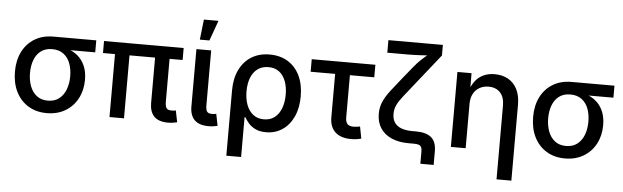

<svg xmlns="http://www.w3.org/2000/svg" viewBox="-55 -970 4490 1384"><g transform="rotate(5 2189.5 -277.5)"><path d="M299.3 11.2Q222.7 11.2 165.5 -23.7Q108.4 -58.6 76.9 -121.3Q45.4 -184.1 45.4 -267.6Q45.4 -350.6 76.9 -412.4Q108.4 -474.1 165.5 -508.3Q222.7 -542.5 299.3 -542.5H609.9V-455.6H375.5L299.3 -451.7Q250.5 -451.7 218.3 -427.5Q186 -403.3 170.2 -361.6Q154.3 -319.8 154.3 -267.6Q154.3 -215.3 170.2 -172.6Q186 -129.9 218.3 -104.5Q250.5 -79.1 299.3 -79.1Q348.6 -79.1 381.1 -104.7Q413.6 -130.4 429.4 -173.1Q445.3 -215.8 445.3 -267.6Q445.3 -319.8 429.4 -361.6Q413.6 -403.3 381.1 -427.5Q348.6 -451.7 299.3 -451.7V-480.5Q355.5 -480.5 402.1 -466.3Q448.7 -452.1 482.7 -423.6Q516.6 -395 535.2 -352.1Q553.7 -309.1 553.7 -251.5Q553.7 -176.3 522.2 -116.7Q490.7 -57.1 433.3 -22.9Q376 11.2 299.3 11.2Z M1177.2 3.4Q1107.9 3.4 1075.4 -30.3Q1043 -64 1043 -127.4V-514.2H1147.9V-147Q1147.9 -113.8 1157.2 -99.9Q1166.5 -85.9 1192.9 -85.9Q1205.1 -85.9 1212.2 -86.7Q1219.2 -87.4 1225.1 -89.4L1242.2 -4.9Q1231.4 -2.4 1214.6 0.5Q1197.8 3.4 1177.2 3.4ZM752.9 0V-514.2H857.9V0ZM666 -455.6V-542.5H1242.2V-455.6Z M1471.2 3.4Q1401.4 3.4 1367.9 -30Q1334.5 -63.5 1334.5 -127.4V-542.5H1441.4V-147.5Q1441.4 -114.3 1450.4 -100.6Q1459.5 -86.9 1485.8 -86.9Q1498 -86.9 1504.9 -87.6Q1511.7 -88.4 1517.6 -90.3L1534.7 -4.9Q1523.4 -2 1506.6 0.7Q1489.7 3.4 1471.2 3.4ZM1353 -612.8 1369.6 -759.3H1475.1L1422.4 -612.8Z M1616.2 204.1V-268.1Q1616.2 -354 1646.7 -417.2Q1677.2 -480.5 1732.9 -515.1Q1788.6 -549.8 1864.7 -549.8Q1939.9 -549.8 1995.8 -515.9Q2051.8 -481.9 2082.5 -418.9Q2113.3 -356 2113.3 -269Q2113.3 -184.1 2084.2 -121.1Q2055.2 -58.1 2003.9 -23.7Q1952.6 10.7 1886.2 10.7Q1838.4 10.7 1807.1 -5.4Q1775.9 -21.5 1757.3 -43.7Q1738.8 -65.9 1728.5 -84.5H1723.1V204.1ZM1862.3 -80.6Q1909.2 -80.6 1940.7 -105.5Q1972.2 -130.4 1988.3 -173.3Q2004.4 -216.3 2004.4 -271.5Q2004.4 -325.2 1988.8 -367.4Q1973.1 -409.7 1942.1 -434.1Q1911.1 -458.5 1863.8 -458.5Q1818.4 -458.5 1786.1 -435.3Q1753.9 -412.1 1737.3 -370.1Q1720.7 -328.1 1720.7 -271.5Q1720.7 -215.3 1737.3 -172.1Q1753.9 -128.9 1785.6 -104.7Q1817.4 -80.6 1862.3 -80.6Z M2501 6.3Q2426.3 6.3 2386.2 -31Q2346.2 -68.4 2346.2 -137.2V-451.7H2168.9V-542.5H2629.4V-451.7H2453.1V-146.5Q2453.1 -113.8 2466.6 -98.9Q2480 -84 2511.7 -84Q2521 -84 2534.4 -85.7Q2547.9 -87.4 2558.1 -89.4L2574.7 -3.4Q2558.6 1.5 2539.3 3.9Q2520 6.3 2501 6.3Z M3014.6 140.1V49.8Q3014.6 30.8 3009 19.8Q3003.4 8.8 2990.5 4.4Q2977.5 0 2955.1 0H2917Q2845.2 0 2793 -23.2Q2740.7 -46.4 2712.6 -89.6Q2684.6 -132.8 2684.6 -193.4Q2684.6 -241.2 2702.4 -281.2Q2720.2 -321.3 2754.6 -365.7Q2789.1 -410.2 2837.4 -470.2L2902.8 -550.3Q2927.2 -580.6 2951.9 -604Q2976.6 -627.4 2998.5 -645.5Q3020.5 -663.6 3037.6 -676.8L3032.2 -646Q3014.6 -644 2992.7 -642.3Q2970.7 -640.6 2947 -639.4Q2923.3 -638.2 2900.6 -637.5Q2877.9 -636.7 2858.4 -636.7H2707.5V-727.5H3101.6V-650.9L2926.3 -430.7Q2879.9 -372.1 2849.6 -334.2Q2819.3 -296.4 2804.9 -266.6Q2790.5 -236.8 2790.5 -202.1Q2790.5 -162.1 2808.3 -137.2Q2826.2 -112.3 2859.1 -100.8Q2892.1 -89.4 2936.5 -89.4H2962.9Q3036.6 -89.4 3073.7 -58.6Q3110.8 -27.8 3110.8 41.5V140.1Z M3330.1 -320.3V0H3223.1V-542.5H3325.2L3326.2 -409.7H3314Q3337.9 -482.4 3383.1 -516.1Q3428.2 -549.8 3492.7 -549.8Q3548.3 -549.8 3590.1 -526.4Q3631.8 -502.9 3655.3 -457.3Q3678.7 -411.6 3678.7 -344.2V204.1H3571.3V-330.6Q3571.3 -390.1 3540.8 -423.3Q3510.3 -456.5 3456.5 -456.5Q3420.4 -456.5 3391.8 -440.7Q3363.3 -424.8 3346.7 -394.5Q3330.1 -364.3 3330.1 -320.3Z M4048.8 11.2Q3972.2 11.2 3915 -23.7Q3857.9 -58.6 3826.4 -121.3Q3794.9 -184.1 3794.9 -267.6Q3794.9 -350.6 3826.4 -412.4Q3857.9 -474.1 3915 -508.3Q3972.2 -542.5 4048.8 -542.5H4359.4V-455.6H4125L4048.8 -451.7Q4000 -451.7 3967.8 -427.5Q3935.5 -403.3 3919.7 -361.6Q3903.8 -319.8 3903.8 -267.6Q3903.8 -215.3 3919.7 -172.6Q3935.5 -129.9 3967.8 -104.5Q4000 -79.1 4048.8 -79.1Q4098.1 -79.1 4130.6 -104.7Q4163.1 -130.4 4179 -173.1Q4194.8 -215.8 4194.8 -267.6Q4194.8 -319.8 4179 -361.6Q4163.1 -403.3 4130.6 -427.5Q4098.1 -451.7 4048.8 -451.7V-480.5Q4105 -480.5 4151.6 -466.3Q4198.2 -452.1 4232.2 -423.6Q4266.1 -395 4284.7 -352.1Q4303.2 -309.1 4303.2 -251.5Q4303.2 -176.3 4271.7 -116.7Q4240.2 -57.1 4182.9 -22.9Q4125.5 11.2 4048.8 11.2Z"/></g></svg>

Font: Inter 16pt Medium
Style: Regular
Weight: 500
Version: Version 4.001;git-66647c0bb